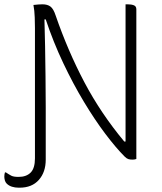

<svg xmlns="http://www.w3.org/2000/svg" viewBox="-82 -730 752 890"><path d="M4 90Q40 90 60 70Q80 50 80 4V-600Q80 -617 79 -649Q78 -681 73 -707Q99 -710 115 -710Q138 -710 152 -699.5Q166 -689 176 -658Q233 -493 309 -349Q385 -205 494 -74H500V-710H510Q527 -710 538.5 -705.5Q550 -701 550 -687V7Q541 10 533 10Q521 10 513 7.5Q505 5 496 -4Q455 -45 406 -110Q357 -175 307 -258Q257 -341 211 -438Q165 -535 130 -640H124Q126 -584 127 -516Q128 -448 129 -375.5Q130 -303 130 -232Q130 -161 130 -98V10Q130 68 98 104Q66 140 9 140H4Q-12 140 -26.5 135.5Q-41 131 -51 121Q-57 115 -59.5 106Q-62 97 -62 89Q-62 78 -59 69H-55Q-40 79 -29.5 84.5Q-19 90 4 90Z"/></svg>

Font: Recursive Sn Csl St Lt
Style: Regular
Weight: 300
Version: Version 1.079;hotconv 1.0.112;makeotfexe 2.5.65598; ttfautoh